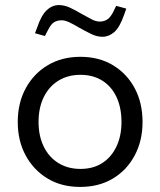

<svg xmlns="http://www.w3.org/2000/svg" viewBox="-20 -730 632 757"><path d="M296 7Q222 7 167 -26.5Q112 -60 81 -117.5Q50 -175 50 -249Q50 -324 81.5 -382Q113 -440 168.5 -473Q224 -506 297 -506Q371 -506 426 -472.5Q481 -439 511.5 -381.5Q542 -324 542 -249Q542 -175 511 -117Q480 -59 425 -26Q370 7 296 7ZM297 -64Q347 -64 383 -87Q419 -110 439 -152Q459 -194 459 -249Q459 -305 439.5 -347Q420 -389 383.5 -412Q347 -435 297 -435Q248 -435 210.5 -412Q173 -389 152.5 -347Q132 -305 132 -249Q132 -194 152.5 -152Q173 -110 210.5 -87Q248 -64 297 -64ZM157 -588 118 -599 127 -623Q143 -670 164.5 -690Q186 -710 212 -710Q234 -710 256.5 -699.5Q279 -689 304 -674Q324 -663 341 -654Q358 -645 373 -645Q390 -645 402.5 -653Q415 -661 426 -682L438 -707L478 -696L469 -671Q452 -622 430.5 -603.5Q409 -585 384 -585Q362 -585 339.5 -596Q317 -607 292 -621Q272 -633 254.5 -641.5Q237 -650 223 -650Q206 -650 193.5 -642.5Q181 -635 170 -613Z"/></svg>

Font: REM Medium Light
Style: Regular
Weight: 300
Version: Version 1.005;gftools[0.9.28]